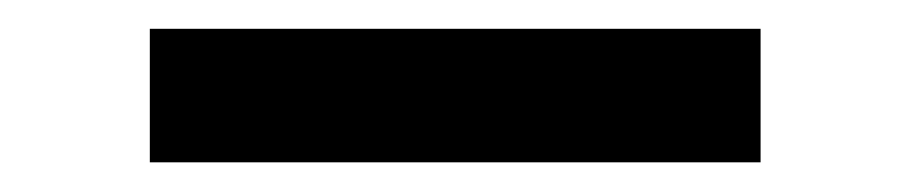

<svg xmlns="http://www.w3.org/2000/svg" viewBox="-20 -721 626 132"><path d="M83 -609.4V-701.2H502.9V-609.4Z"/></svg>

Font: Cascadia Mono PL
Style: Regular
Weight: 400
Monospace: yes
Designer: Aaron Bell
Foundry: Saja Typeworks
Version: Version 2102.003